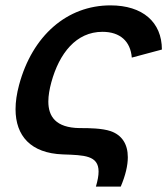

<svg xmlns="http://www.w3.org/2000/svg" viewBox="-20 -575 623 715"><path d="M337.1 120H429.6C447.6 77.6 456 40.9 456 10.6C456 -39.2 433.3 -72.2 392.4 -86.5C360.3 -97.6 309.6 -98 283.1 -98C280.9 -98 278.8 -98 277 -98C186.8 -99.1 160 -142.1 160 -196.9C160 -219.3 164.5 -243.7 171 -268C200.6 -376.5 263.5 -456.5 361.5 -456.5C427.5 -456.5 466 -421 470.8 -360.5L582.9 -390.5C582.8 -493 510.9 -555 391.4 -555C229.9 -555 100.3 -442.5 51 -258.5C42.3 -226.1 37.9 -195.8 37.9 -168.2C37.9 -69.3 94.3 -4.3 214.2 0C293.4 2.8 347.1 3.4 347.1 63.9C347.1 78.7 343.9 97.1 337.1 120Z"/></svg>

Font: Manrope
Style: SemiBoldItalic
Weight: 600
Italic angle: -15°
Designer: Mikhail Sharanda
Foundry: Mikhail Sharanda
Version: Version 4.502;hotconv 1.0.109;makeotfexe 2.5.65596